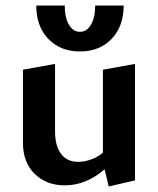

<svg xmlns="http://www.w3.org/2000/svg" viewBox="-20 -663 571 694"><path d="M111 -643H214Q214 -600 229 -574Q244 -548 269 -548Q294 -548 309 -574Q324 -600 324 -643H427Q427 -568 383.5 -522.5Q340 -477 269 -477Q198 -477 154.5 -522.5Q111 -568 111 -643ZM468 -432V-11L373 11L358 -51Q291 7 214 7Q148 7 105.5 -34.5Q63 -76 63 -146V-411L179 -432V-188Q179 -136 200.5 -107Q222 -78 263 -78Q285 -78 309 -86.5Q333 -95 352 -111V-411Z"/></svg>

Font: Ysabeau Infant
Style: Bold
Weight: 700
Designer: Christian Thalmann (Catharsis Fonts)
Version: Version 0.003